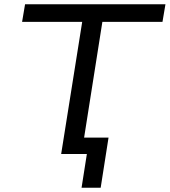

<svg xmlns="http://www.w3.org/2000/svg" viewBox="-20 -725 799 904"><path d="M364 159 389 0H268L367 -622H84L98 -705H759L745 -622H462L376 -77H491L454 159Z"/></svg>

Font: Nunito Sans 7pt SemiExpanded
Style: Italic
Weight: 400
Width: 6
Italic angle: -9°
Designer: Vernon Adams
Foundry: Vernon Adams
Version: Version 3.101;gftools[0.9.27]